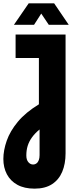

<svg xmlns="http://www.w3.org/2000/svg" viewBox="-28 -906 474 1145"><path d="M178 219Q117 219 75.5 196Q34 173 13 133Q-8 93 -8 42Q-8 -9 12 -66.5Q32 -124 78.5 -180Q125 -236 204 -284V-560H65V-700H363V8Q363 71 343 118.5Q323 166 282 192.5Q241 219 178 219ZM169 75Q181 75 190 68Q199 61 203.5 48.5Q208 36 208 19V-134Q180 -111 162.5 -86.5Q145 -62 137 -36Q129 -10 129 21Q129 47 141 61Q153 75 169 75ZM55 -758 143 -886H295L382 -758H263L218 -825L175 -758Z"/></svg>

Font: MuseoModerno Thin
Style: Bold
Weight: 700
Version: Version 1.003